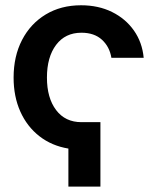

<svg xmlns="http://www.w3.org/2000/svg" viewBox="-20 -547 584 717"><path d="M355 -90.8V149.9H235.4V7.8Q173.3 -2.4 127.2 -38.3Q81.1 -74.2 55.9 -130.4Q30.8 -186.5 30.8 -257.3Q30.8 -336.9 62.3 -397.7Q93.8 -458.5 150.6 -492.9Q207.5 -527.3 282.7 -527.3Q347.7 -527.3 398.4 -502.2Q449.2 -477.1 480.2 -432.9Q511.2 -388.7 516.6 -331.1H396Q389.2 -372.6 360.6 -398.7Q332 -424.8 284.2 -424.8Q223.6 -424.8 189.5 -379.4Q155.3 -334 155.3 -257.3Q155.3 -181.2 189.5 -136Q223.6 -90.8 284.2 -90.8Z"/></svg>

Font: Inter Display SemiBold
Style: Regular
Weight: 600
Designer: Rasmus Andersson
Foundry: rsms
Version: Version 4.001;git-9221beed3